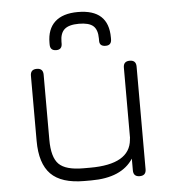

<svg xmlns="http://www.w3.org/2000/svg" viewBox="-50 -735 710 782"><g transform="rotate(-5 304.5 -344.0)"><path d="M297 -688Q422 -688 422 -573V-566Q422 -541 398 -541Q373 -541 373 -563V-573Q373 -609 355.5 -624.5Q338 -640 297 -640Q256 -640 238 -624Q220 -608 220 -573V-566Q220 -541 196 -541Q171 -541 171 -566V-573Q171 -629 203 -658.5Q235 -688 297 -688ZM84 -446Q84 -472 110 -472Q136 -472 136 -446V-180Q136 -108 164 -80Q192 -52 264 -52H292Q454 -52 463 -151Q463 -156 464 -158V-446Q464 -472 490 -472Q516 -472 516 -446V-26Q516 0 490 0Q464 0 464 -26V-74Q416 0 292 0H264Q170 0 127 -43.5Q84 -87 84 -180Z"/></g></svg>

Font: Jura
Style: Regular
Weight: 400
Designer: Daniel Johnson, Alexei Vanyashin
Foundry: Daniel Johnson
Version: Version 5.103